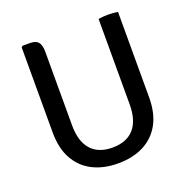

<svg xmlns="http://www.w3.org/2000/svg" viewBox="-125 -806 918 938"><g transform="rotate(-20 334.0 -337.0)"><path d="M585 -238.5Q585 -156 553.8 -100Q522.5 -44 466 -15.5Q409.5 13 333.5 13Q258.5 13 202.2 -15.5Q146 -44 114.8 -100Q83.5 -156 83.5 -238.5V-681L90 -687H128.5Q159.5 -687 172 -671.2Q184.5 -655.5 184.5 -622.5V-238.5Q184.5 -155.5 222.8 -112.2Q261 -69 334 -69Q407.5 -69 445.8 -112.2Q484 -155.5 484 -238.5V-683Q495.5 -685 508.5 -686Q521.5 -687 533 -687Q545 -687 559.2 -686Q573.5 -685 585 -683Z"/></g></svg>

Font: Signika Negative Light
Style: Regular
Weight: 400
Version: Version 2.001